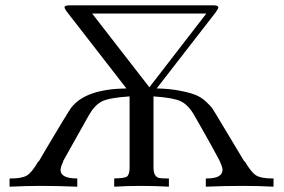

<svg xmlns="http://www.w3.org/2000/svg" viewBox="-20 -703 1068 723"><path d="M16 0V-31H21Q62 -31 81 -42Q100 -53 124 -95H126Q126 -96 154 -143Q182 -190 213 -241.5Q244 -293 251 -301Q306 -368 456 -370L234 -656Q223 -670 223 -676Q223 -683 244 -683H783Q802 -683 802 -675Q802 -670 791 -655L570 -370Q619 -369 657 -361.5Q695 -354 716.5 -345.5Q738 -337 756 -320Q774 -303 779.5 -295Q785 -287 795 -270L900 -95H902Q926 -54 944.5 -42.5Q963 -31 1005 -31H1010V0Q953 -3 895 -3Q824 -3 755 0V-31H759Q818 -31 818 -64Q818 -76 802 -107Q786 -138 732 -233Q719 -256 712 -268Q690 -307 662 -321Q634 -335 558 -340V-73Q558 -53 564 -44Q570 -35 578.5 -33Q587 -31 608 -31Q613 -31 616 -31V0Q564 -3 511 -3Q461 -3 410 0V-31Q450 -32 458 -38Q468 -46 468 -73V-340Q391 -335 363.5 -321Q336 -307 314 -268L217 -95H218Q208 -73 208 -63Q208 -31 271 -31V0Q200 -3 130 -3Q84 -3 16 0ZM327 -652 542 -375H543L757 -652Z"/></svg>

Font: CMU Serif
Style: Roman
Weight: 500
Version: Version 0.7.0